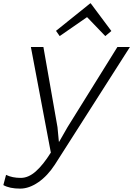

<svg xmlns="http://www.w3.org/2000/svg" viewBox="-83 -910 795 1145"><path d="M617.2 -629.9H691.9L244.1 71.8Q200.7 138.7 145.5 176.8Q90.3 214.8 37.1 214.8Q-25.9 214.8 -63 193.8L-46.9 132.8Q-10.3 150.9 41 150.9Q86.4 150.9 130.4 112.1Q174.3 73.2 220.2 0L101.1 -629.9H175.8L259.8 -151.9L268.1 -64.9H270L319.8 -151.9ZM458 -890.1 581.1 -725.1 544.9 -694.8 437 -807.1H435.1L272.9 -694.8L251 -726.1L455.1 -890.1Z"/></svg>

Font: Sinkin Sans 300 Light Italic
Style: Regular
Weight: 300
Italic angle: -112°
Designer: Keith Bates
Foundry: K-Type
Version: Sinkin Sans (version 1.0)  by Keith Bates   •   © 2014   www